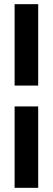

<svg xmlns="http://www.w3.org/2000/svg" viewBox="-20 -797 253 920"><path d="M163 -387H50V-777H163ZM163 103H50V-287H163Z"/></svg>

Font: Akshar Medium
Style: Regular
Weight: 500
Designer: Tall Chai
Foundry: Tall Chai
Version: Version 1.000